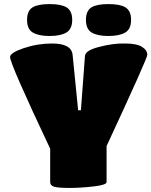

<svg xmlns="http://www.w3.org/2000/svg" viewBox="-20 -925 748 949"><path d="M228 -24.9V-189.9Q29.8 -609.4 29.8 -643.1Q29.8 -664.1 97.2 -687Q165 -710 237.8 -710Q333 -710 338.9 -653.8L366.2 -379.9H379.9L399.9 -647.9Q401.4 -675.8 469.2 -692.9Q537.6 -711.4 598.1 -710Q655.3 -710 681.6 -693.6Q708 -677.2 708 -653.8Q708 -636.2 506.8 -203.1V-24.9Q506.8 -11.2 445.8 -3.9Q380.4 3.9 324.2 3.9Q266.1 3.9 247.1 -2.2Q228 -8.3 228 -24.9ZM142.1 -764.2Q113.8 -780.8 113.8 -827.1Q113.8 -872.6 142.1 -889.2Q168.5 -904.8 225.1 -904.8Q281.7 -904.8 308.1 -889.2Q336.9 -872.1 336.9 -827.1Q336.9 -781.2 308.1 -764.2Q279.3 -747.1 225.1 -747.1Q170.9 -747.1 142.1 -764.2ZM515.1 -747.1Q461.9 -747.1 433.1 -764.2Q404.8 -780.8 404.8 -827.1Q404.8 -872.6 433.1 -889.2Q459.5 -904.8 516.1 -904.8Q572.8 -904.8 599.1 -889.2Q627.9 -872.1 627.9 -827.1Q627.9 -781.2 599.1 -764.2Q570.3 -747.1 515.1 -747.1Z"/></svg>

Font: GGS TheRock Black
Style: Regular
Weight: 900
Designer: Rodrigo Fuenzalida (2012); Goodgame Studios (2014)
Foundry: Rodrigo Fuenzalida,2012;  GGS,2014
Version: Version 1.002 | FøM Mod